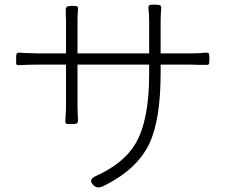

<svg xmlns="http://www.w3.org/2000/svg" viewBox="-20 -778 964 820"><path d="M380 14Q354 -11 389 -26Q509 -80 559 -165Q617 -265 617 -460V-502H311V-328Q311 -303 313 -269Q314 -254 308 -251Q303 -248 284 -248Q282 -248 277 -248Q265 -248 263 -250Q258 -252 259 -264Q259 -267 260 -275Q262 -311 262 -328V-502H142Q102 -502 64 -500Q53 -499 50 -503Q48 -506 49 -517Q49 -522 49 -525Q49 -527 49 -530Q49 -545 51 -549Q55 -554 68 -553Q71 -553 79 -552Q122 -550 142 -550H262V-692Q262 -699 261 -713Q261 -724 261 -729Q259 -744 266 -749Q271 -753 290 -753H292Q306 -753 309 -751Q314 -748 313 -735Q311 -713 311 -693V-550H464H617V-684Q617 -722 614 -741Q613 -753 618 -756Q622 -758 635 -758Q638 -758 641 -758H643Q660 -758 664 -755Q670 -752 668 -737Q666 -709 666 -684V-550H796Q833 -550 855 -553Q868 -554 872 -550Q874 -546 874 -532Q874 -529 874 -527Q874 -525 874 -522Q874 -507 872 -504Q869 -500 855 -501Q848 -501 831 -501Q808 -502 796 -502H666V-467Q666 -265 617 -163Q564 -53 421 17Q396 29 380 14Z"/></svg>

Font: GenSenRounded TW L
Style: Regular
Weight: 300
Version: Version 1.501;PS 1;hotconv 16.6.51;makeotf.lib2.5.65220